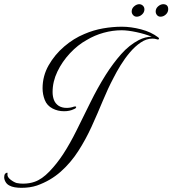

<svg xmlns="http://www.w3.org/2000/svg" viewBox="-130 -801 826 920"><path d="M-85 88Q-97 82 -103.5 70.5Q-110 59 -110 48Q-110 37 -105 31Q-100 27 -96.5 26.5Q-93 26 -94 31Q-97 46 -80.5 59Q-64 72 -50 76Q-35 79 -20 79Q11 79 36 70Q71 58 107 20.5Q143 -17 173 -63Q205 -112 237 -176.5Q269 -241 303.5 -311Q338 -381 377 -443Q412 -498 450.5 -541.5Q489 -585 535 -609Q566 -625 597 -625Q566 -638 524 -647Q482 -656 453 -656Q410 -656 366.5 -644Q323 -632 285 -609Q243 -586 205.5 -546Q168 -506 145 -458Q122 -410 122 -360Q122 -339 128.5 -322Q135 -305 151 -294Q167 -284 189 -284Q208 -284 224 -290Q226 -291 230 -291Q235 -291 235 -288Q235 -282 224 -278Q204 -268 177 -268Q147 -268 122 -281Q95 -295 84.5 -322Q74 -349 74 -378Q74 -437 103 -488Q132 -539 177.5 -578Q223 -617 274 -638Q318 -657 364 -665Q410 -673 454 -673Q497 -673 545.5 -660.5Q594 -648 628 -622Q632 -619 632 -616Q632 -613 628.5 -612Q625 -611 621 -613Q611 -616 600 -616Q572 -616 544.5 -597.5Q517 -579 492.5 -550Q468 -521 448 -488.5Q428 -456 414 -428Q387 -377 362 -316.5Q337 -256 309 -194.5Q281 -133 245 -77Q209 -21 160.5 22Q112 65 47 88Q14 99 -27 99Q-44 99 -59 96.5Q-74 94 -85 88ZM525 -721Q515 -721 508 -728.5Q501 -736 501 -746Q501 -760 512 -770Q523 -780 536 -781Q547 -781 554.5 -774Q562 -767 562 -756Q562 -742 550.5 -731.5Q539 -721 525 -721ZM639 -721Q629 -721 622.5 -728.5Q616 -736 616 -746Q616 -760 627 -770Q638 -780 651 -781Q676 -781 676 -757Q676 -742 664.5 -731.5Q653 -721 639 -721Z"/></svg>

Font: MonteCarlo
Style: Regular
Weight: 400
Designer: Robert E. Leuschke
Foundry: Robert E. Leuschke
Version: Version 1.010; ttfautohint (v1.8.3)